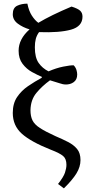

<svg xmlns="http://www.w3.org/2000/svg" viewBox="-20 -823 486 1052"><path d="M330 209 298 185Q328 147 336 123Q344 99 344 80Q344 47 325.5 31.5Q307 16 260 -2Q149 -46 99.5 -90.5Q50 -135 50 -204Q50 -256 73.5 -291Q97 -326 133.5 -351Q170 -376 209 -397V-402Q185 -412 155 -428.5Q125 -445 103.5 -473.5Q82 -502 82 -545Q82 -609 142 -662Q105 -673 77.5 -693.5Q50 -714 50 -745Q50 -780 74 -791.5Q98 -803 130 -803Q138 -763 154.5 -737.5Q171 -712 190 -698Q225 -719 270 -741Q315 -763 372 -787Q407 -776 419.5 -764Q432 -752 432 -732Q432 -678 369 -660.5Q306 -643 194 -647Q181 -629 176 -609.5Q171 -590 171 -564Q171 -508 191.5 -478.5Q212 -449 246 -432Q287 -450 326.5 -458Q366 -466 384 -465Q395 -453 399 -439.5Q403 -426 403 -415Q403 -387 384 -373Q365 -359 337 -360Q327 -360 307.5 -366.5Q288 -373 254 -383Q211 -352 179.5 -314Q148 -276 147 -219Q147 -186 158 -163.5Q169 -141 199 -121.5Q229 -102 284 -77Q322 -61 353 -45Q384 -29 402.5 -6.5Q421 16 421 54Q421 91 399 127Q377 163 330 209Z"/></svg>

Font: NotoSerif-Regular
Style: Regular
Weight: 400
Designer: Monotype Design Team
Foundry: Monotype Imaging Inc.
Version: Version 2.007; ttfautohint (v1.8) -l 8 -r 50 -G 200 -x 14 -D